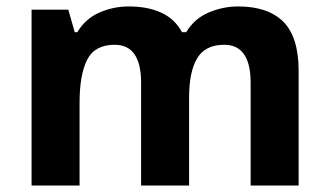

<svg xmlns="http://www.w3.org/2000/svg" viewBox="-20 -576 1022 596"><path d="M719 -556Q812 -556 859.5 -508.5Q907 -461 907 -356V0H758V-319Q758 -437 676 -437Q617 -437 592 -395Q567 -353 567 -274V0H418V-319Q418 -437 336 -437Q274 -437 250.5 -390.5Q227 -344 227 -257V0H78V-546H192L212 -476H220Q245 -518 288.5 -537Q332 -556 379 -556Q439 -556 481 -536.5Q523 -517 545 -476H558Q583 -518 627.5 -537Q672 -556 719 -556Z"/></svg>

Font: Noto Sans Hanifi Rohingya
Style: Bold
Weight: 700
Designer: Monotype Design Team and DaltonMaag
Foundry: Google LLC
Version: Version 2.102; ttfautohint (v1.8.4.7-5d5b)